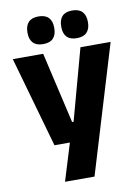

<svg xmlns="http://www.w3.org/2000/svg" viewBox="-93 -746 713 981"><g transform="rotate(-10 263.0 -256.0)"><path d="M252.1 -122.4H332L250.1 -87L360.4 -491.4H517L316.4 172H163.4L240.2 -78.1L312.1 -21.2H142.7L9.4 -491.4H167ZM175.8 -540.1Q141.2 -540.1 124 -558.4Q106.8 -576.7 106.8 -609.7V-613.5Q106.8 -646.9 124 -665.3Q141.2 -683.6 175.8 -683.6Q211.4 -683.6 228.6 -665.3Q245.7 -646.9 245.7 -613.5V-609.7Q245.7 -576.7 228.6 -558.4Q211.4 -540.1 175.8 -540.1ZM350.9 -540.1Q315.8 -540.1 298.8 -558.4Q281.9 -576.7 281.9 -609.7V-613.5Q281.9 -646.9 298.8 -665.3Q315.8 -683.6 350.9 -683.6Q385.7 -683.6 403 -665.3Q420.3 -646.9 420.3 -613.5V-609.7Q420.3 -576.7 403 -558.4Q385.7 -540.1 350.9 -540.1Z"/></g></svg>

Font: Anek Devanagari Medium
Style: Regular
Weight: 500
Designer: Kailash Malviya (Devanagari) & Yesha Goshar (Latin)
Foundry: Ek Type
Version: Version 1.003